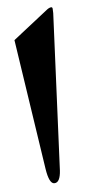

<svg xmlns="http://www.w3.org/2000/svg" viewBox="-50 -764 352 730"><g transform="rotate(-5 125.5 -399.5)"><path d="M152.8 -111.8Q151.4 -89.8 145.3 -77.9Q139.2 -65.9 127.4 -65.9Q107.9 -65.9 99.1 -122.6L23.9 -621.1L158.2 -726.6Q167.5 -733.4 174.3 -733.4Q178.2 -733.4 179 -727.8Q179.7 -722.2 179.7 -710.9Z"/></g></svg>

Font: XB Zar
Style: Bold
Weight: 700
Designer: Behnam
Foundry: Irmug
Version: Version 8.005 2009